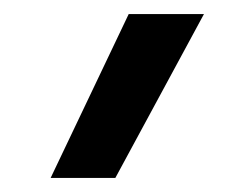

<svg xmlns="http://www.w3.org/2000/svg" viewBox="-20 -949 359 273"><path d="M52 -696 163 -929H270L144 -696Z"/></svg>

Font: Matangi SemiBold
Style: Regular
Weight: 600
Designer: Prashant Pant
Foundry: The Graphic Ant
Version: Version 3.002